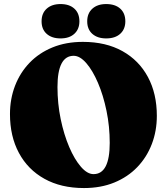

<svg xmlns="http://www.w3.org/2000/svg" viewBox="-20 -932 844 972"><path d="M399.5 -720Q516 -720 599.8 -673.2Q683.5 -626.5 728.8 -542.2Q774 -458 774 -345.5Q774 -269 748.5 -202.5Q723 -136 675 -86Q627 -36 558.8 -8Q490.5 20 405 20Q289 20 205 -26.8Q121 -73.5 75.8 -157.8Q30.5 -242 30.5 -354.5Q30.5 -431 56 -497.5Q81.5 -564 129.5 -614Q177.5 -664 245.8 -692Q314 -720 399.5 -720ZM535.5 -208.5Q535.5 -292 519.2 -370.8Q503 -449.5 476 -512.5Q449 -575.5 416.8 -612.5Q384.5 -649.5 353 -649.5Q271 -649.5 271 -491.5Q271 -408 287.2 -329.2Q303.5 -250.5 330.5 -187.5Q357.5 -124.5 389.8 -87.5Q422 -50.5 453.5 -50.5Q535.5 -50.5 535.5 -208.5ZM286.5 -737.5Q242.5 -737.5 216.5 -760.5Q190.5 -783.5 190.5 -824Q190.5 -865 216.5 -888.2Q242.5 -911.5 286.5 -911.5Q331 -911.5 356.5 -888.2Q382 -865 382 -824Q382 -784.5 356.5 -761Q331 -737.5 286.5 -737.5ZM517.5 -737.5Q473.5 -737.5 447.5 -760.5Q421.5 -783.5 421.5 -824Q421.5 -864.5 447.5 -888Q473.5 -911.5 517.5 -911.5Q563 -911.5 588.8 -888.2Q614.5 -865 614.5 -824Q614.5 -784.5 588.8 -761Q563 -737.5 517.5 -737.5Z"/></svg>

Font: Fraunces 9pt S000 Black
Style: Regular
Weight: 900
Version: Version 1.000; ttfautohint (v1.8.3)